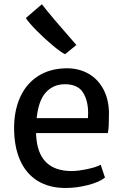

<svg xmlns="http://www.w3.org/2000/svg" viewBox="-20 -891 588 918"><path d="M495.6 -254.9H152.3Q152.8 -251.5 152.8 -245.1Q161.1 -73.2 322.8 -73.2Q352.1 -73.2 397 -82.5Q441.9 -91.8 461.4 -103.5L481.9 -42Q455.1 -20 400.4 -6.1Q345.7 7.8 293.9 7.8Q215.3 7.8 160.2 -26.1Q105 -60.1 76.2 -124.5Q47.4 -189 47.4 -279.3Q47.4 -361.3 75.9 -425.3Q104.5 -489.3 160.4 -526.1Q216.3 -563 295.9 -564.5Q352.1 -565.4 397.9 -541.5Q443.8 -517.6 471.4 -469.7Q499 -421.9 501 -354.5Q501 -314.9 500 -293.2Q499 -271.5 495.6 -254.9ZM401.4 -349.1Q401.4 -411.1 376.2 -449.7Q351.1 -488.3 290 -488.3Q235.8 -488.3 200 -450Q164.1 -411.6 155.3 -326.2H400.4Q401.4 -341.8 401.4 -349.1ZM103.5 -804.7 180.2 -870.6Q227.5 -809.6 329.6 -693.8L345.2 -675.8L291 -631.8Q272 -640.6 232.9 -673.1Q193.8 -705.6 156.5 -743.2Q119.1 -780.8 103.5 -804.7Z"/></svg>

Font: Merriweather Sans
Style: Regular
Weight: 400
Designer: Eben Sorkin
Foundry: Eben Sorkin
Version: Version 1.006; ttfautohint (v1.4.1) -l 6 -r 50 -G 0 -x 11 -H